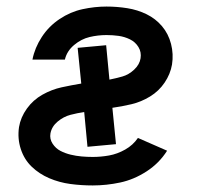

<svg xmlns="http://www.w3.org/2000/svg" viewBox="-20 -558 616 586"><path d="M263 8Q305 8 347 -1Q389 -10 427.5 -35Q466 -60 490 -98L401 -137Q386 -115 362 -101.5Q338 -88 313 -83.5Q288 -79 263 -79Q246 -79 229 -80.5Q212 -82 195.5 -86Q179 -90 164.5 -97.5Q150 -105 140.5 -119.5Q131 -134 134 -151Q138 -172 156 -187Q174 -202 195 -207.5Q216 -213 237 -216L247 -110L334 -118L323 -229Q352 -233 381.5 -240Q411 -247 438 -263.5Q465 -280 482.5 -306Q500 -332 505 -361Q510 -393 502 -424Q494 -455 474.5 -478Q455 -501 427.5 -514.5Q400 -528 368.5 -533Q337 -538 305 -538Q269 -538 232 -530Q195 -522 162 -500Q129 -478 107.5 -445Q86 -412 79 -376H178Q184 -402 206 -420.5Q228 -439 253.5 -445Q279 -451 305 -451Q324 -451 342 -448.5Q360 -446 376.5 -438Q393 -430 402.5 -414.5Q412 -399 409 -380Q406 -361 389.5 -345.5Q373 -330 353.5 -324.5Q334 -319 314 -315L304 -420L217 -412L228 -303Q198 -298 168 -291.5Q138 -285 109.5 -269Q81 -253 62 -226.5Q43 -200 38 -170Q33 -135 43.5 -103Q54 -71 77 -49Q100 -27 130.5 -14Q161 -1 194.5 3.5Q228 8 263 8Z"/></svg>

Font: Iosevka Sparkle Medium
Style: Italic
Weight: 500
Italic angle: -9°
Designer: Belleve Invis
Foundry: Belleve Invis
Version: Version 4.5.0; ttfautohint (v1.8.3)